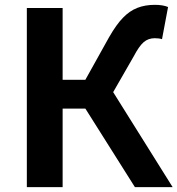

<svg xmlns="http://www.w3.org/2000/svg" viewBox="-20 -774 734 794"><path d="M91 -741H239V-444H333L431 -620Q462 -674 489 -701Q516 -729 548 -741.5Q580 -754 620 -754Q654 -754 675 -745L650 -612Q638 -616 620 -616Q593 -616 574 -599.5Q555 -583 533 -541L448 -393L694 0H538L333 -325H239V0H91Z"/></svg>

Font: Merged Yaku Han JP
Style: Bold
Weight: 700
Designer: Ryoko NISHIZUKA 西塚涼子 (kana, bopomofo & ideographs); Paul D. Hunt (Latin, Greek & Cyrillic); Sandoll Communications 산돌커뮤니
Foundry: Adobe
Version: Version 2.004